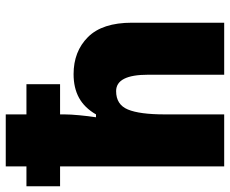

<svg xmlns="http://www.w3.org/2000/svg" viewBox="-89 -807 800 668"><g transform="rotate(-90 311.0 -473.0)"><path d="M247 -853V-781H352V-664H247V-649Q247 -628 244 -596.5Q241 -565 237 -539H247Q270 -579 304.5 -598Q339 -617 387 -617Q466 -617 516 -567Q566 -517 566 -414V-93H385V-358Q385 -469 328 -469Q281 -469 264 -428Q247 -387 247 -300V-93H66V-664H-3V-781H66V-853Z"/></g></svg>

Font: Noto Sans Telugu UI SemiCondensed Black
Style: Regular
Weight: 900
Width: 4
Designer: Jelle Bosma - Monotype Design Team
Foundry: Monotype Imaging Inc.
Version: Version 2.005; ttfautohint (v1.8.4.7-5d5b)